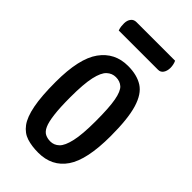

<svg xmlns="http://www.w3.org/2000/svg" viewBox="-212 -727 799 799"><g transform="rotate(45 188.0 -327.0)"><path d="M184 10Q146.1 10 116.6 0.7Q87.2 -8.6 67.1 -35.6Q47.1 -62.6 37.1 -114.1Q27 -165.6 27 -249.9Q27 -387.4 71.3 -448.7Q115.5 -510 193.4 -510Q246.3 -510 280.7 -488.1Q315 -466.3 331.8 -410.3Q348.7 -354.2 348.7 -252.5Q348.7 -112.8 306.7 -51.4Q264.6 10 184 10ZM186.3 -58.7Q208.3 -58.7 224.9 -74.5Q241.5 -90.3 251 -132.3Q260.6 -174.3 260.6 -252Q260.6 -331.8 253 -372.5Q245.4 -413.3 230 -427.3Q214.6 -441.3 190.5 -441.3Q168.2 -441.3 151.1 -425.6Q134 -409.9 124.6 -368Q115.2 -326.2 115.2 -248.1Q115.2 -186.6 120 -148.6Q124.7 -110.6 133.5 -91.4Q142.2 -72.2 155.9 -65.4Q169.5 -58.7 186.3 -58.7ZM61.4 -586.7Q57.8 -597.2 56.8 -606Q55.9 -614.9 55.9 -623.7Q56.2 -641.4 64.9 -652.4Q73.5 -663.5 88.9 -663.5H316.3Q320.5 -654.4 322.1 -645.5Q323.8 -636.7 323.8 -628.5Q323.4 -610.2 315.4 -598.5Q307.4 -586.7 292.7 -586.7Z"/></g></svg>

Font: Yanone Kaffeesatz ExtraLight
Style: Regular
Weight: 200
Designer: Yanone (Cyrillic: Daniel Pouzeot, Huerta Tipografica, and Cyreal)
Foundry: Yanone
Version: Version 2.003